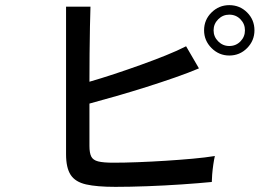

<svg xmlns="http://www.w3.org/2000/svg" viewBox="-20 -755 1040 747"><path d="M429 -28Q357 -28 315 -37.5Q273 -47 255 -74.5Q237 -102 237 -155V-729H332Q331 -701 330 -652Q329 -603 328.5 -546Q328 -489 328 -437Q373 -450 424.5 -467Q476 -484 527.5 -502.5Q579 -521 625 -539.5Q671 -558 704 -575L754 -489Q714 -472 661 -453.5Q608 -435 549.5 -416.5Q491 -398 433.5 -381.5Q376 -365 328 -352V-187Q328 -160 335 -146Q342 -132 362 -127Q382 -122 421 -122Q463 -122 516 -124Q569 -126 624 -129.5Q679 -133 729 -137.5Q779 -142 816 -148Q813 -136 810 -115.5Q807 -95 805.5 -76Q804 -57 804 -47Q753 -42 686.5 -37.5Q620 -33 552.5 -30.5Q485 -28 429 -28ZM872 -539Q832 -539 803 -568Q774 -597 774 -637Q774 -678 803 -706.5Q832 -735 872 -735Q913 -735 941.5 -706.5Q970 -678 970 -637Q970 -597 941.5 -568Q913 -539 872 -539ZM872 -576Q898 -576 915.5 -594Q933 -612 933 -637Q933 -662 915.5 -680Q898 -698 872 -698Q847 -698 829 -680Q811 -662 811 -637Q811 -612 829 -594Q847 -576 872 -576Z"/></svg>

Font: Zen Kaku Gothic New Medium
Style: Regular
Weight: 500
Designer: Yoshimichi Ohira
Foundry: Positype
Version: Version 1.002